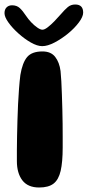

<svg xmlns="http://www.w3.org/2000/svg" viewBox="-26 -824 390 853"><path d="M148 9Q97.5 9 73.2 -23Q49 -55 49 -108Q49 -129 49 -157.2Q49 -185.5 49.8 -219Q50.5 -252.5 51.5 -288.5Q52.5 -324.5 54.2 -360.5Q56 -396.5 58.5 -429.8Q61 -463 64.5 -491Q73.5 -545.5 94.5 -570.5Q115.5 -595.5 162.5 -595.5Q200.5 -595.5 219.2 -571.2Q238 -547 243 -508.5Q245 -489.5 246.5 -462.5Q248 -435.5 249 -403.5Q250 -371.5 251 -338.5Q252 -305.5 252.2 -273.8Q252.5 -242 252.5 -215Q252.5 -188 252.5 -169Q252.5 -104 243.5 -65Q234.5 -26 212.2 -8.5Q190 9 148 9ZM161.5 -619Q139.5 -619 111 -635.2Q82.5 -651.5 55.8 -675.5Q29 -699.5 11.5 -724Q-6 -748.5 -6 -765.5Q-6 -782 3.2 -791.2Q12.5 -800.5 27.5 -800.5Q48.5 -800.5 61.8 -788.2Q75 -776 89.5 -754Q99 -739.5 112.5 -725.2Q126 -711 139.8 -701.5Q153.5 -692 162.5 -692Q172 -692 186.2 -703Q200.5 -714 215.8 -729.8Q231 -745.5 243.5 -760Q261.5 -781 275.2 -792.5Q289 -804 308 -804Q343.5 -804 343.5 -768Q343.5 -750 324.5 -724.5Q305.5 -699 276.5 -675.2Q247.5 -651.5 216.5 -635.2Q185.5 -619 161.5 -619Z"/></svg>

Font: Gluten SemiBold
Style: Regular
Weight: 600
Designer: Tyler Finck
Foundry: Etcetera Type Company
Version: Version 1.300